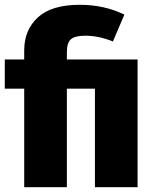

<svg xmlns="http://www.w3.org/2000/svg" viewBox="-20 -781 645 801"><path d="M313 -761Q415 -761 499 -720L451 -608Q392 -632 336 -632Q292 -632 275.5 -617Q259 -602 259 -563V-533H554V0H376V-411H259V0H81V-411H0V-533H81V-571Q81 -656 138 -708.5Q195 -761 313 -761Z"/></svg>

Font: FiraGO ExtraBold
Style: Regular
Weight: 800
Designer: bBox Type
Foundry: bBox Type GmbH
Version: Version 1.001;PS 001.001;hotconv 1.0.88;makeotf.lib2.5.64775